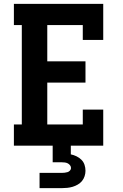

<svg xmlns="http://www.w3.org/2000/svg" viewBox="-20 -755 640 995"><path d="M52 0V-110H93V-625H52V-735H515V-548H409V-625H225V-437H423V-327H225V-110H409V-187H515V0ZM185 220V141H300Q308 141 315.5 140Q323 139 330 137Q337 135 342.5 129Q348 123 348 116Q348 108 343 101.5Q338 95 331 91.5Q324 88 316 87Q308 86 300 86H253V0H347V45Q362 48 376.5 55Q391 62 402 73Q413 84 418 99Q423 114 423 130Q423 144 418.5 158Q414 172 405 183Q396 194 383 201.5Q370 209 356.5 213Q343 217 328.5 218.5Q314 220 300 220Z"/></svg>

Font: Iosevka Etoile Extrabold
Style: Regular
Weight: 800
Designer: Belleve Invis
Foundry: Belleve Invis
Version: Version 22.1.2; ttfautohint (v1.8.4)